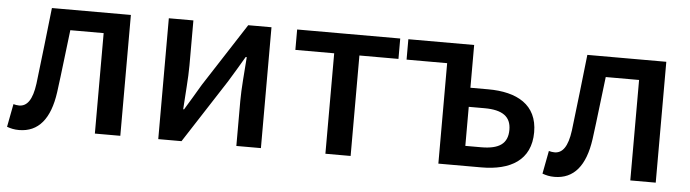

<svg xmlns="http://www.w3.org/2000/svg" viewBox="-40 -705 3134 872"><g transform="rotate(5 1526.5 -268.5)"><path d="M65 14C154 14 206 -50 223 -172C236 -268 246 -363 258 -458H410V0H526V-551H166C153 -435 140 -318 126 -203C116 -128 92 -97 56 -97C46 -97 38 -99 30 -101L10 4C27 10 43 14 65 14Z M699 0H805L992 -289C1012 -321 1042 -372 1062 -406H1067C1062 -335 1055 -262 1055 -205V0H1167V-551H1061L874 -262C855 -229 824 -178 804 -145H800C804 -215 811 -288 811 -345V-551H699Z M1461 0H1576V-458H1754V-551H1284V-458H1461Z M1976 0H2172C2304 0 2397 -52 2397 -180C2397 -305 2304 -356 2172 -356H2091V-551H1791V-458H1976ZM2091 -91V-269H2163C2245 -269 2284 -241 2284 -181C2284 -118 2245 -91 2163 -91Z M2506 14C2595 14 2647 -50 2664 -172C2677 -268 2687 -363 2699 -458H2851V0H2967V-551H2607C2594 -435 2581 -318 2567 -203C2557 -128 2533 -97 2497 -97C2487 -97 2479 -99 2471 -101L2451 4C2468 10 2484 14 2506 14Z"/></g></svg>

Font: Noto Sans CJK TC Medium
Style: Regular
Weight: 500
Designer: Ryoko NISHIZUKA 西塚涼子 (kana, bopomofo & ideographs); Paul D. Hunt (Latin, Greek & Cyrillic); Sandoll Communications 산돌커뮤니
Foundry: Adobe
Version: Version 2.004;hotconv 1.0.118;makeotfexe 2.5.65603